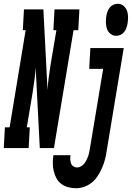

<svg xmlns="http://www.w3.org/2000/svg" viewBox="-76 -785 699 1018"><path d="M-56 0 -50 -110H-25L60 -625H45L51 -735H154L176 -308Q178 -342 182.5 -375Q187 -408 192 -441L223 -625H207L213 -735H345L339 -625H314L210 0H135L113 -427Q111 -393 106.5 -360Q102 -327 97 -294L66 -110H82L76 0ZM540 -595Q523 -595 509.5 -606Q496 -617 491 -632.5Q486 -648 485.5 -665.5Q485 -683 488 -701Q490 -712 494 -723.5Q498 -735 506 -745Q514 -755 525.5 -760Q537 -765 549 -765Q566 -765 579 -754Q592 -743 597.5 -727.5Q603 -712 603 -694.5Q603 -677 600 -659Q598 -648 594 -636.5Q590 -625 582 -615Q574 -605 562.5 -600Q551 -595 540 -595ZM327 213Q306 213 285.5 207.5Q265 202 249 190Q233 178 223.5 160.5Q214 143 209 122.5Q204 102 204 80.5Q204 59 207 38H298Q296 49 296.5 60Q297 71 300.5 81Q304 91 313 97Q322 103 333 103Q343 103 353.5 97Q364 91 371 82Q378 73 383 63Q388 53 391.5 43Q395 33 397 22Q399 11 401 1L471 -420H397L403 -530H580L489 19Q486 41 480 63Q474 85 465 105.5Q456 126 443 146.5Q430 167 412 182Q394 197 371.5 205Q349 213 327 213Z"/></svg>

Font: Iosevka Slab XBdEx
Style: Italic
Weight: 800
Width: 7
Italic angle: -9°
Monospace: yes
Designer: Belleve Invis
Foundry: Belleve Invis
Version: Version 11.1.1; ttfautohint (v1.8.3)